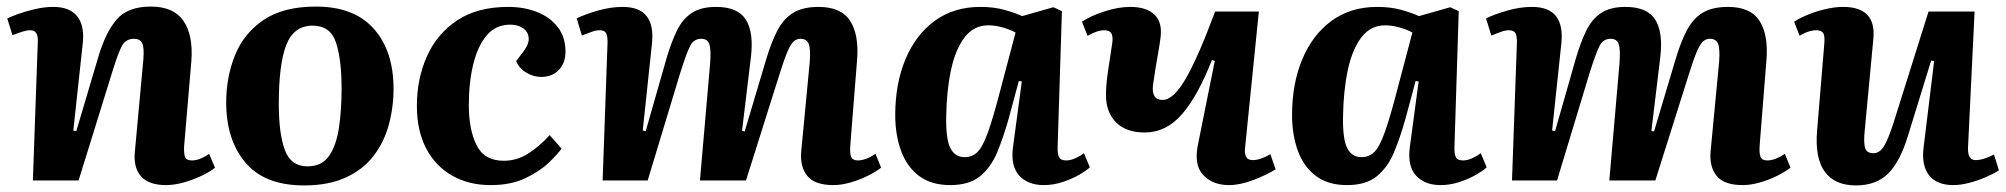

<svg xmlns="http://www.w3.org/2000/svg" viewBox="-20 -549 6102 584"><path d="M634 -39Q621 -28 595.5 -15.5Q570 -3 540.5 5.5Q511 14 485 14Q433 14 409.5 -12Q386 -38 390 -85L416 -368Q419 -404 412.5 -417.5Q406 -431 388 -431Q363 -431 351.5 -410.5Q340 -390 323 -335L219 0H80L95 -422Q97 -457 72 -457Q62 -457 49 -453Q36 -449 18 -442L2 -493Q12 -498 35.5 -506.5Q59 -515 87.5 -521.5Q116 -528 142 -528Q191 -528 214 -500.5Q237 -473 232 -420L203 -152L212 -150L280 -379Q302 -452 335.5 -490.5Q369 -529 439 -529Q508 -529 538 -485.5Q568 -442 562 -363L540 -104Q539 -81 543 -71Q547 -61 564 -61Q577 -61 591 -67Q605 -73 616 -81Z M905 15Q785 15 726.5 -54.5Q668 -124 668 -237Q668 -315 695 -381.5Q722 -448 782 -488.5Q842 -529 941 -529Q1057 -529 1117 -461.5Q1177 -394 1177 -279Q1177 -222 1162.5 -169Q1148 -116 1116 -74.5Q1084 -33 1031.5 -9Q979 15 905 15ZM915 -43Q959 -43 981 -75Q1003 -107 1011 -160.5Q1019 -214 1019 -279Q1019 -368 1002 -419.5Q985 -471 931 -471Q874 -471 851 -413Q828 -355 828 -233Q828 -142 846.5 -92.5Q865 -43 915 -43Z M1526 -528Q1574 -528 1613.5 -512.5Q1653 -497 1676.5 -466.5Q1700 -436 1700 -392Q1700 -357 1679.5 -336Q1659 -315 1626 -315Q1603 -315 1581 -328Q1559 -341 1550 -363L1572 -392Q1590 -416 1588 -434.5Q1586 -453 1570.5 -463.5Q1555 -474 1532 -474Q1488 -474 1460.5 -441.5Q1433 -409 1419.5 -353.5Q1406 -298 1406 -229Q1406 -155 1429.5 -107.5Q1453 -60 1512 -60Q1553 -60 1587.5 -82.5Q1622 -105 1652 -138L1688 -97Q1676 -80 1649 -54Q1622 -28 1578 -7Q1534 14 1472 14Q1406 14 1355 -15Q1304 -44 1276 -98Q1248 -152 1248 -227Q1248 -309 1278.5 -377.5Q1309 -446 1370.5 -487Q1432 -528 1526 -528Z M2140 -357Q2143 -396 2138 -413.5Q2133 -431 2113 -431Q2090 -431 2079 -409Q2068 -387 2049 -327L1950 0H1813L1828 -421Q1828 -441 1823 -449Q1818 -457 1803 -457Q1793 -457 1780.5 -452.5Q1768 -448 1750 -441L1734 -493Q1758 -505 1797.5 -516.5Q1837 -528 1874 -528Q1975 -528 1963 -416L1935 -152L1944 -150L2006 -367Q2021 -419 2038.5 -455Q2056 -491 2084 -509.5Q2112 -528 2158 -528Q2224 -528 2248.5 -489.5Q2273 -451 2264 -375L2237 -151L2245 -149L2310 -367Q2326 -421 2345 -457Q2364 -493 2393.5 -510.5Q2423 -528 2470 -528Q2538 -528 2565.5 -486Q2593 -444 2587 -367L2567 -116Q2564 -85 2568.5 -73Q2573 -61 2589 -61Q2613 -61 2643 -81L2660 -39Q2645 -27 2620 -14.5Q2595 -2 2567 6Q2539 14 2515 14Q2458 14 2435.5 -14Q2413 -42 2417 -88L2443 -361Q2446 -402 2439.5 -416.5Q2433 -431 2415 -431Q2403 -431 2394 -423Q2385 -415 2375 -391.5Q2365 -368 2350 -320L2249 0H2109Z M3197 -104Q3196 -82 3201 -71.5Q3206 -61 3223 -61Q3236 -61 3250.5 -67.5Q3265 -74 3277 -83L3295 -40Q3283 -29 3261 -16.5Q3239 -4 3211 5Q3183 14 3155 14Q3107 14 3080.5 -14.5Q3054 -43 3061 -100L3088 -301L3079 -303L3048 -188Q3032 -131 3013 -85.5Q2994 -40 2961 -13Q2928 14 2870 14Q2813 14 2776 -13.5Q2739 -41 2721 -89.5Q2703 -138 2703 -199Q2703 -294 2734 -368.5Q2765 -443 2823 -485.5Q2881 -528 2962 -528Q3004 -528 3037 -518.5Q3070 -509 3089 -500L3184 -527L3210 -515ZM2914 -71Q2937 -71 2953 -86.5Q2969 -102 2985 -146.5Q3001 -191 3023 -276L3069 -450Q3053 -459 3030 -465.5Q3007 -472 2986 -472Q2942 -472 2914 -435.5Q2886 -399 2872.5 -335.5Q2859 -272 2858 -192Q2857 -125 2871 -98Q2885 -71 2914 -71Z M3271 -483Q3296 -500 3338.5 -514Q3381 -528 3418 -528Q3467 -528 3491.5 -504.5Q3516 -481 3510 -435Q3508 -418 3503.5 -392.5Q3499 -367 3494.5 -340Q3490 -313 3487 -290Q3482 -245 3516 -245Q3549 -245 3586.5 -309.5Q3624 -374 3676 -514H3809L3767 -99Q3763 -62 3790 -62Q3814 -62 3844 -80L3860 -34Q3833 -17 3792.5 -1.5Q3752 14 3718 14Q3668 14 3639 -17.5Q3610 -49 3625 -115L3675 -364L3666 -366Q3624 -258 3575.5 -202Q3527 -146 3462 -146Q3405 -146 3374.5 -177Q3344 -208 3344 -260Q3344 -290 3350 -331.5Q3356 -373 3363 -417Q3366 -439 3360 -448Q3354 -457 3339 -457Q3327 -457 3313.5 -452Q3300 -447 3288 -440Z M4404 -104Q4403 -82 4408 -71.5Q4413 -61 4430 -61Q4443 -61 4457.5 -67.5Q4472 -74 4484 -83L4502 -40Q4490 -29 4468 -16.5Q4446 -4 4418 5Q4390 14 4362 14Q4314 14 4287.5 -14.5Q4261 -43 4268 -100L4295 -301L4286 -303L4255 -188Q4239 -131 4220 -85.5Q4201 -40 4168 -13Q4135 14 4077 14Q4020 14 3983 -13.5Q3946 -41 3928 -89.5Q3910 -138 3910 -199Q3910 -294 3941 -368.5Q3972 -443 4030 -485.5Q4088 -528 4169 -528Q4211 -528 4244 -518.5Q4277 -509 4296 -500L4391 -527L4417 -515ZM4121 -71Q4144 -71 4160 -86.5Q4176 -102 4192 -146.5Q4208 -191 4230 -276L4276 -450Q4260 -459 4237 -465.5Q4214 -472 4193 -472Q4149 -472 4121 -435.5Q4093 -399 4079.5 -335.5Q4066 -272 4065 -192Q4064 -125 4078 -98Q4092 -71 4121 -71Z M4906 -357Q4909 -396 4904 -413.5Q4899 -431 4879 -431Q4856 -431 4845 -409Q4834 -387 4815 -327L4716 0H4579L4594 -421Q4594 -441 4589 -449Q4584 -457 4569 -457Q4559 -457 4546.5 -452.5Q4534 -448 4516 -441L4500 -493Q4524 -505 4563.5 -516.5Q4603 -528 4640 -528Q4741 -528 4729 -416L4701 -152L4710 -150L4772 -367Q4787 -419 4804.5 -455Q4822 -491 4850 -509.5Q4878 -528 4924 -528Q4990 -528 5014.5 -489.5Q5039 -451 5030 -375L5003 -151L5011 -149L5076 -367Q5092 -421 5111 -457Q5130 -493 5159.5 -510.5Q5189 -528 5236 -528Q5304 -528 5331.5 -486Q5359 -444 5353 -367L5333 -116Q5330 -85 5334.5 -73Q5339 -61 5355 -61Q5379 -61 5409 -81L5426 -39Q5411 -27 5386 -14.5Q5361 -2 5333 6Q5305 14 5281 14Q5224 14 5201.5 -14Q5179 -42 5183 -88L5209 -361Q5212 -402 5205.5 -416.5Q5199 -431 5181 -431Q5169 -431 5160 -423Q5151 -415 5141 -391.5Q5131 -368 5116 -320L5015 0H4875Z M5437 -483Q5454 -494 5479.5 -504.5Q5505 -515 5533.5 -521.5Q5562 -528 5586 -528Q5688 -528 5678 -430L5652 -153Q5648 -115 5653 -99Q5658 -83 5678 -83Q5697 -83 5710 -103.5Q5723 -124 5740 -177L5846 -514H5986L5966 -99Q5965 -62 5989 -62Q6001 -62 6015.5 -66.5Q6030 -71 6045 -79L6060 -31Q6045 -21 6021 -10.5Q5997 0 5970.5 7Q5944 14 5921 14Q5871 14 5847.5 -16Q5824 -46 5831 -101L5863 -363L5854 -365L5784 -138Q5760 -58 5723.5 -21.5Q5687 15 5625 15Q5561 15 5530.5 -26.5Q5500 -68 5507 -152L5529 -417Q5531 -440 5525.5 -448.5Q5520 -457 5505 -457Q5493 -457 5479.5 -452.5Q5466 -448 5454 -440Z"/></svg>

Font: Literata 36pt
Style: Bold Italic
Weight: 700
Italic angle: -2°
Designer: Latin by Veronika Burian and Jose Scaglione. Greek by Irene Vlachou. Cyrillic by Vera Evstafieva
Foundry: TypeTogether
Version: Version 3.002